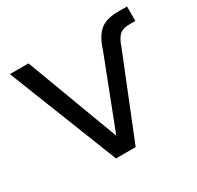

<svg xmlns="http://www.w3.org/2000/svg" viewBox="-119 -658 814 795"><g transform="rotate(-30 288.0 -261.0)"><path d="M222 0 16 -522H105L270 -81L400 -417Q417 -472 446.5 -497Q476 -522 532 -522H576V-453H547Q516 -453 500 -438.5Q484 -424 472 -388L316 0Z"/></g></svg>

Font: Rising Sun
Style: Regular
Weight: 400
Designer: Matt McInerney, Pablo Impallari, Rodrigo Fuenzalida (Raleway font), Stephen Hutchings (Greek), Cristiano Sobral (main ch
Foundry: The Rising Sun Project Authors
Version: Version 4.327; ttfautohint (v1.8.4.7-5d5b-dirty)